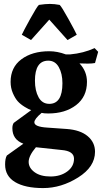

<svg xmlns="http://www.w3.org/2000/svg" viewBox="-20 -698 520 978"><path d="M464 -377Q449 -374 426.5 -374Q404 -374 385 -375Q423 -335 423 -281Q423 -205 367.5 -162.5Q312 -120 226 -120Q204 -120 192 -123Q155 -92 155 -75Q155 -52 221 -48L320 -41Q389 -36 426.5 -4.5Q464 27 464 75Q464 152 378 206Q292 260 200 260Q108 260 57 229.5Q6 199 6 140Q6 109 15 94L99 34Q43 13 43 -45Q43 -62 50 -72L139 -137Q128 -140 106 -153.5Q84 -167 70.5 -182Q57 -197 45.5 -223.5Q34 -250 34 -281Q34 -355 89 -396Q144 -437 231 -437Q272 -437 315 -421H338Q405 -427 462 -453L480 -434ZM163 52Q126 96 126 126.5Q126 157 156 179Q186 201 237 201Q288 201 322.5 175.5Q357 150 357 110.5Q357 71 293 66ZM178 -673Q211 -678 234 -678Q257 -678 284 -673Q294 -664 328.5 -601.5Q363 -539 371 -521L324 -494L231 -598L138 -494L91 -521Q99 -539 133.5 -601.5Q168 -664 178 -673ZM158 -287Q158 -236 176.5 -202.5Q195 -169 231 -169Q298 -169 298 -274Q298 -323 279.5 -356Q261 -389 226 -389Q158 -389 158 -287Z"/></svg>

Font: Buenard
Style: Bold
Weight: 700
Foundry: FontFuror
Version: Version 1.002 2011